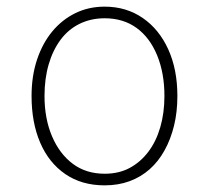

<svg xmlns="http://www.w3.org/2000/svg" viewBox="-20 -539 628 578"><path d="M295 19Q226 19 176.5 -15Q127 -49 101 -109.5Q75 -170 75 -250Q75 -310 91.5 -359.5Q108 -409 137.5 -444.5Q167 -480 207 -499.5Q247 -519 295 -519Q360 -519 409.5 -485Q459 -451 486.5 -390.5Q514 -330 514 -250Q514 -202 504 -161Q494 -120 475.5 -86.5Q457 -53 430.5 -29.5Q404 -6 370 6.5Q336 19 295 19ZM295 -16Q338 -16 370.5 -33.5Q403 -51 426.5 -82Q450 -113 462.5 -156Q475 -199 475 -250Q475 -319 453 -372.5Q431 -426 391 -455Q351 -484 295 -484Q254 -484 220 -467.5Q186 -451 162.5 -419.5Q139 -388 126.5 -345Q114 -302 114 -250Q114 -182 136.5 -129Q159 -76 199 -46Q239 -16 295 -16Z"/></svg>

Font: Playwrite NG Modern Thin
Style: Regular
Weight: 250
Designer: Veronika Burian, José Scaglione
Foundry: TypeTogether
Version: Version 1.002